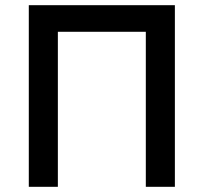

<svg xmlns="http://www.w3.org/2000/svg" viewBox="-20 -720 786 740"><path d="M91 0V-700H654V0H542V-597.5H203V0Z"/></svg>

Font: Geologica
Style: Regular
Weight: 400
Designer: Sindre Bremnes, Frode Helland
Foundry: Monokrom Skriftforlag AS
Version: Version 1.010; ttfautohint (v1.8.4.7-5d5b);gftools[0.9.28]